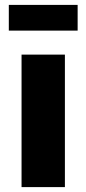

<svg xmlns="http://www.w3.org/2000/svg" viewBox="-20 -764 353 784"><path d="M297 -639H16V-744H297ZM245 0H68V-541H245Z"/></svg>

Font: Argentum Novus
Style: Bold
Weight: 700
Designer: Julieta Ulanovsky (font) & Cristiano Sobral (main changes)
Foundry: Julieta Ulanovsky (font) & Cristiano Sobral (main changes)
Version: Version 3.00;November 27, 2020;FontCreator 13.0.0.2655 64-bi